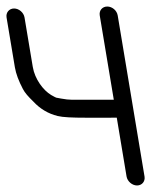

<svg xmlns="http://www.w3.org/2000/svg" viewBox="-58 -521 508 588"><path d="M290.5 -215.5H162.9C153.2 -215.5 142 -216.7 129.3 -219.1L114.2 -221.9C113.6 -222.1 107.3 -224.9 98.7 -230C74.5 -244.4 48.6 -278.7 42.4 -316L17.1 -467.5C14.6 -482.5 0.1 -495 -14.9 -495C-30 -495 -40.4 -482.5 -37.9 -467.5L-12.4 -314.7C-9.1 -295.1 -0.8 -273.1 12.1 -248.5C18.2 -236.8 27.7 -225.9 44.7 -209.4C64.6 -187.9 89.6 -172.8 118.7 -165.7C134.8 -161.8 162.8 -160.5 206.7 -160.5H277.5C286.9 -160.5 292.6 -160.5 299.6 -160.7L329.6 19.5C332.2 34.5 346.7 47 361.7 47C376.8 47 387.2 34.5 384.6 19.5L302.5 -473.5C299.9 -489.1 285.5 -501 270.5 -501C255.5 -501 244.9 -489.1 247.5 -473.5Z"/></svg>

Font: MewTooHand
Style: BdCondLta
Weight: 400
Designer: Mew Too, Robert Jablonski
Version: Version 0.77